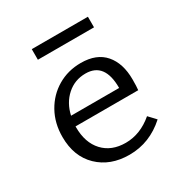

<svg xmlns="http://www.w3.org/2000/svg" viewBox="-140 -674 745 785"><g transform="rotate(-30 233.0 -282.0)"><path d="M383 -519H118V-569H383ZM420 -63Q345 5 249 5Q159 5 103 -49Q47 -103 47 -195Q47 -260 75.5 -311Q104 -362 153 -391Q202 -420 263 -420Q337 -420 375 -376Q413 -332 413 -256Q413 -222 411 -206H115V-202Q115 -129 154 -87Q193 -45 260 -45Q329 -45 389 -96ZM121 -253H348V-254Q348 -373 258 -373Q207 -373 170 -340Q133 -307 121 -253Z"/></g></svg>

Font: Ysabeau Infant
Style: Regular
Weight: 400
Designer: Christian Thalmann (Catharsis Fonts)
Version: Version 0.003